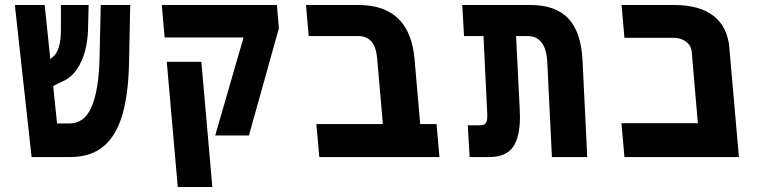

<svg xmlns="http://www.w3.org/2000/svg" viewBox="-20 -629 3040 769"><path d="M39.5 -609H159L181.5 -392L192 -401.5Q224 -427 224 -510V-609H335L332.5 -509Q331.5 -467.5 321 -426.2Q310.5 -385 287.8 -351.2Q265 -317.5 229.5 -302.5L193 -284.5L208.5 -134.5H258Q318 -134.5 346.5 -200.2Q375 -266 378.5 -389.5L383.5 -609H501.5L497 -385.5Q495 -257 471 -172.2Q447 -87.5 395.8 -43.8Q344.5 0 261 0H106.5Z M955.5 -479H639.5L628 -609H1089L1097 -515.5L977 -86.5H842ZM648 -381.5H786.5L830.5 120H692Z M1415.5 -484.5H1216.5L1205.5 -609H1415.5Q1518.5 -609 1574.8 -554.8Q1631 -500.5 1640.5 -390.5L1663 -132H1728.5L1740 0H1259L1247 -132H1513.5L1490.5 -396.5Q1482.5 -484.5 1415.5 -484.5Z M2094.5 -484.5H2047L2061.5 -193.5Q2062.5 -170.5 2062.5 -161Q2062.5 -78.5 2034 -39.2Q2005.5 0 1938.5 0H1861L1853.5 -127H1904Q1920 -127 1926.5 -137.2Q1933 -147.5 1931.5 -173.5L1916.5 -484.5H1838.5L1831.5 -609H2105Q2204.5 -609 2255.8 -555.5Q2307 -502 2313 -389.5L2332 0H2190.5L2172 -379Q2169.5 -432 2149.5 -458.2Q2129.5 -484.5 2094.5 -484.5Z M2469 -135.5H2775L2750.5 -422Q2748.5 -446 2728 -461.8Q2707.5 -477.5 2679 -477.5H2481L2469.5 -609H2680Q2782 -609 2838 -565.2Q2894 -521.5 2901 -439.5L2939.5 0H2481Z"/></svg>

Font: JuliaMono ExtraBold
Style: Italic
Weight: 800
Italic angle: -9°
Monospace: yes
Designer: cormullion
Foundry: corm
Version: Version 0.057; ttfautohint (v1.8.4)